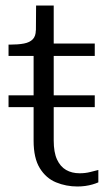

<svg xmlns="http://www.w3.org/2000/svg" viewBox="-20 -667 400 697"><path d="M11 -278V-321H324V-278ZM11 -464V-505H16Q46 -505 67 -509Q88 -513 99 -524.5Q110 -536 110 -557L158 -509H324V-464ZM175 -157Q175 -114 187 -88Q199 -62 220 -50Q241 -38 269 -38Q290 -38 307.5 -42.5Q325 -47 337 -50V-5Q328 -1 316 2.5Q304 6 290 8Q276 10 261 10Q220 10 183.5 -5Q147 -20 124.5 -56.5Q102 -93 102 -156V-495L110 -502L111 -647H175Z"/></svg>

Font: Roboto Serif 36pt Light
Style: Regular
Weight: 300
Designer: Greg Gazdowicz
Foundry: Commercial Type
Version: Version 1.008